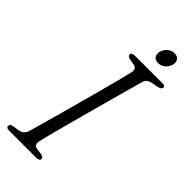

<svg xmlns="http://www.w3.org/2000/svg" viewBox="-267 -897 947 947"><g transform="rotate(45 206.0 -423.5)"><path d="M167 -71Q159.5 -38.5 183.5 -34.5L219.5 -29Q236 -25.5 236 -14Q236 -7.5 229.8 -3.8Q223.5 0 214.5 0H22.5Q4 0 4 -13Q3.5 -26 22.5 -29.5L57 -34.5Q86 -39 96.5 -71.5Q102.5 -93.5 114.5 -135.8Q126.5 -178 141.5 -232.2Q156.5 -286.5 172.5 -345.2Q188.5 -404 203.5 -459.5Q218.5 -515 230 -560Q241.5 -605 247.5 -631.5Q253.5 -659.5 230 -664.5L196 -670.5Q178.5 -675 178.5 -686Q179 -700 204.5 -700H394.5Q412 -700 412 -688.5Q412 -676 391 -671L352.5 -663.5Q326.5 -658.5 318.5 -633Q311 -605.5 298 -559Q285 -512.5 269.5 -455.8Q254 -399 237.8 -339.5Q221.5 -280 207 -225.8Q192.5 -171.5 181.8 -130.8Q171 -90 167 -71ZM307.5 -755Q287 -755 278.2 -768.2Q269.5 -781.5 274.5 -801Q280 -821 295.8 -834Q311.5 -847 332 -847Q352.5 -847 361.2 -834Q370 -821 365 -801Q360 -781.5 344 -768.2Q328 -755 307.5 -755Z"/></g></svg>

Font: Fraunces 72pt Soft Light
Style: Italic
Weight: 300
Italic angle: -16°
Version: Version 1.000;[b76b70a41]